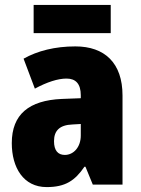

<svg xmlns="http://www.w3.org/2000/svg" viewBox="-20 -752 573 782"><path d="M431 -732H117V-617H431ZM287 -563C204 -563 133 -545 76 -513L122 -391C172 -418 216 -432 251 -432C289 -432 309 -410 309 -364V-352L231 -349C99 -343 28 -287 28 -169C28 -70 75 10 170 10C246 10 285 -16 324 -73H328L358 0H479V-363C479 -496 406 -563 287 -563ZM275 -245 309 -247V-200C309 -153 280 -121 244 -121C216 -121 200 -139 200 -177C200 -220 223 -243 275 -245Z"/></svg>

Font: Noto Sans Georgian Condensed Black
Style: Regular
Weight: 900
Width: 3
Designer: Monotype Design Team, Akaki Razmadze
Foundry: Google LLC
Version: Version 2.005